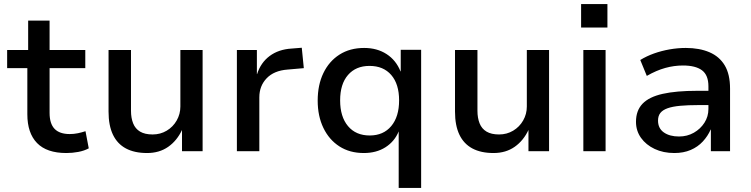

<svg xmlns="http://www.w3.org/2000/svg" viewBox="-20 -741 3680 941"><path d="M305 9Q209 9 161.5 -40Q114 -89 114 -181V-407H15V-496H118V-640H223V-496H398V-407H223V-188Q223 -135 247.5 -109.5Q272 -84 322 -84Q342 -84 361.5 -88Q381 -92 399 -98L415 -14Q393 -2 364 3.5Q335 9 305 9Z M701 9Q639 9 597 -13.5Q555 -36 533.5 -81Q512 -126 512 -194V-496H622V-198Q622 -163 632.5 -136.5Q643 -110 666.5 -96Q690 -82 728 -82Q766 -82 797 -100.5Q828 -119 846 -150.5Q864 -182 864 -219V-496H973V0H872V-106H873Q848 -52 804.5 -21.5Q761 9 701 9Z M1141 0V-496H1239V-378H1240Q1258 -434 1301.5 -466.5Q1345 -499 1409 -503L1459 -507L1469 -407L1389 -400Q1323 -395 1287 -357.5Q1251 -320 1251 -264V0Z M1934 180V-97Q1914 -48 1869.5 -19.5Q1825 9 1763 9Q1694 9 1643.5 -23.5Q1593 -56 1565 -114Q1537 -172 1537 -248Q1537 -325 1565 -383Q1593 -441 1644 -473.5Q1695 -506 1765 -506Q1828 -506 1874.5 -476Q1921 -446 1943 -391H1944V-497H2044V180ZM1792 -77Q1859 -77 1897.5 -123Q1936 -169 1936 -249Q1936 -329 1897.5 -373.5Q1859 -418 1791 -418Q1724 -418 1685.5 -373.5Q1647 -329 1647 -249Q1647 -169 1685.5 -123Q1724 -77 1792 -77Z M2399 9Q2337 9 2295 -13.5Q2253 -36 2231.5 -81Q2210 -126 2210 -194V-496H2320V-198Q2320 -163 2330.5 -136.5Q2341 -110 2364.5 -96Q2388 -82 2426 -82Q2464 -82 2495 -100.5Q2526 -119 2544 -150.5Q2562 -182 2562 -219V-496H2671V0H2570V-106H2571Q2546 -52 2502.5 -21.5Q2459 9 2399 9Z M2828 -606V-721H2957V-606ZM2839 0V-496H2948V0Z M3285 9Q3231 9 3188.5 -11Q3146 -31 3121.5 -65.5Q3097 -100 3097 -144Q3097 -199 3129 -232.5Q3161 -266 3227.5 -281Q3294 -296 3398 -296H3468V-226H3403Q3351 -226 3313.5 -222.5Q3276 -219 3252 -210.5Q3228 -202 3216.5 -187.5Q3205 -173 3205 -150Q3205 -112 3233.5 -92Q3262 -72 3308 -72Q3348 -72 3380.5 -90.5Q3413 -109 3432.5 -139.5Q3452 -170 3452 -207V-318Q3452 -373 3420.5 -396.5Q3389 -420 3327 -420Q3284 -420 3240.5 -408Q3197 -396 3150 -369L3118 -447Q3149 -466 3185.5 -479Q3222 -492 3262 -499Q3302 -506 3341 -506Q3408 -506 3457 -485Q3506 -464 3532 -420.5Q3558 -377 3558 -307V0H3464V-106H3463Q3449 -74 3424.5 -47.5Q3400 -21 3365 -6Q3330 9 3285 9Z"/></svg>

Font: Nunito Sans 8pt SemiBold
Style: Regular
Weight: 600
Version: Version 3.101;gftools[0.9.27]